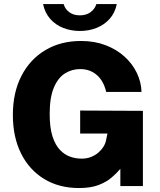

<svg xmlns="http://www.w3.org/2000/svg" viewBox="-20 -940 810 970"><path d="M379 10Q278 10 202.8 -36Q127.5 -82 86.2 -165Q45 -248 45 -359Q45 -473 88.5 -557Q132 -641 209.5 -687Q287 -733 389 -733Q457.5 -733 513.2 -711.8Q569 -690.5 609.2 -654Q649.5 -617.5 671.5 -571.2Q693.5 -525 695 -475.5H516.5Q509.5 -507.5 492.8 -533.8Q476 -560 448.8 -575.5Q421.5 -591 385 -591Q343 -591 308 -569Q273 -547 252 -497.2Q231 -447.5 231 -364Q231 -295 245.2 -251Q259.5 -207 283 -182.5Q306.5 -158 335 -148.2Q363.5 -138.5 392 -138.5Q418.5 -138.5 439.8 -147Q461 -155.5 476.8 -169Q492.5 -182.5 502.5 -198.5Q512.5 -214.5 515.5 -230.5L523 -265.5H385V-381.5L702 -380V0H588V-87Q570 -65.5 543.8 -43Q517.5 -20.5 478 -5.2Q438.5 10 379 10ZM570 -919.5Q561 -874.5 533.5 -844.2Q506 -814 467.2 -798.8Q428.5 -783.5 383.5 -783.5Q339.5 -783.5 300.5 -798.5Q261.5 -813.5 234.2 -844Q207 -874.5 197.5 -919.5H301.5Q308.5 -894.5 329.8 -878.5Q351 -862.5 383.5 -862.5Q416 -862.5 437.5 -878.5Q459 -894.5 467 -919.5Z"/></svg>

Font: Public Sans Thin ExtraBold
Style: Regular
Weight: 800
Version: Version 1.007